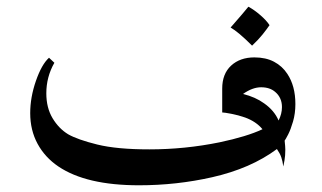

<svg xmlns="http://www.w3.org/2000/svg" viewBox="-20 -528 960 572"><path d="M828 -109Q830 -91 830 -82Q830 -64 827.5 -50Q825 -36 824 -32Q822 -48 818 -59.5Q814 -71 805 -84Q727 -26 612 0Q506 24 394 24Q237 24 154 -32Q114 -59 92 -99.5Q70 -140 70 -191Q70 -238 87 -287Q104 -336 126 -356L142 -341Q118 -299 118 -250Q118 -207 136.5 -176Q155 -145 183 -128Q211 -112 269.5 -97.5Q328 -83 425 -83Q531 -83 634 -104Q715 -121 762 -143Q743 -166 710 -178Q690 -185 669 -189Q648 -193 642 -193V-264Q642 -308 668.5 -332.5Q695 -357 738 -357Q772 -357 796.5 -344Q821 -331 836 -308Q860 -272 860 -218Q860 -190 853 -166Q846 -142 838.5 -127.5Q831 -113 828 -109ZM704 -248Q741 -239 767 -220Q797 -199 810 -169Q820 -189 820 -209Q820 -237 800 -254Q784 -268 758 -268Q732 -268 704 -248ZM783 -453Q774 -440 762 -425Q750 -410 731 -392Q690 -433 667 -446Q709 -494 720 -508Q737 -499 755.5 -483Q774 -467 783 -453Z"/></svg>

Font: Katibeh
Style: Regular
Weight: 400
Designer: Arabic design by Kourosh Beigpour, Latin design by Eduardo Tunni, engineering by Lasse Fister
Version: Version 1.0010g